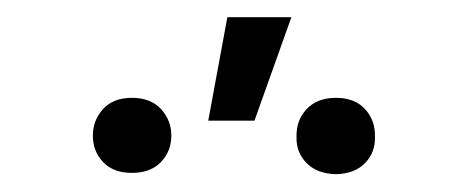

<svg xmlns="http://www.w3.org/2000/svg" viewBox="-20 -824 536 221"><path d="M219.7 -685.1 241.7 -804.2H315.4L272.9 -685.1ZM86.9 -668Q86.9 -685.5 98.6 -698.5Q110.4 -711.4 131.8 -711.4Q153.3 -711.4 165.3 -698.5Q177.2 -685.5 177.2 -668Q177.2 -649.9 165.3 -637.5Q153.3 -625 131.8 -625Q110.4 -625 98.6 -637.5Q86.9 -649.9 86.9 -668ZM321.3 -666.5Q320.8 -685.5 333 -698.5Q345.2 -711.4 366.7 -711.4Q388.2 -711.4 400.1 -698.5Q412.1 -685.5 411.6 -666.5Q412.1 -648.4 400.1 -636.2Q388.2 -624 366.7 -623.5Q345.2 -624 333 -636.2Q320.8 -648.4 321.3 -666.5Z"/></svg>

Font: Inter Tight Light
Style: Regular
Weight: 300
Designer: Rasmus Andersson
Foundry: rsms
Version: Version 3.004